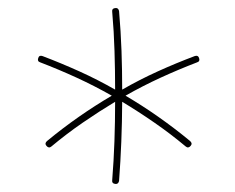

<svg xmlns="http://www.w3.org/2000/svg" viewBox="-20 -685 586 478"><path d="M95.7 -321.8Q90.3 -328.1 97.2 -334Q136.2 -366.2 176.5 -394.3Q216.8 -422.4 258.3 -446.8Q215.3 -471.2 170.7 -491.7Q126 -512.2 80.1 -529.8Q72.3 -532.2 75.2 -540.5Q77.6 -548.3 85.9 -545.4Q132.3 -527.8 177.7 -507.3Q223.1 -486.8 266.6 -461.9Q266.6 -509.3 265.1 -557.6Q263.7 -606 259.3 -656.2Q258.3 -664.1 267.1 -665Q274.4 -666 276.4 -657.7Q280.8 -606.9 282.5 -558.3Q284.2 -509.8 284.2 -461.9Q327.6 -486.8 372.8 -507.3Q418 -527.8 464.8 -545.4Q473.1 -548.3 475.6 -540.5Q478.5 -532.2 470.7 -529.8Q424.8 -512.2 380.1 -491.7Q335.4 -471.2 292.5 -446.8Q334 -422.4 374 -394.3Q414.1 -366.2 453.1 -334Q460 -328.1 454.6 -321.8Q448.7 -314.9 442.4 -320.3Q404.3 -352.1 364.5 -379.6Q324.7 -407.2 284.2 -431.6Q283.7 -331.1 276.4 -234.4Q274.4 -226.1 267.1 -227.1Q258.3 -228 259.3 -235.8Q263.2 -284.7 264.9 -333.5Q266.6 -382.3 266.6 -431.6Q226.1 -407.2 186 -379.6Q146 -352.1 107.9 -320.3Q101.6 -314.9 95.7 -321.8Z"/></svg>

Font: Mikhak-DS1-FD Thin
Style: Regular
Weight: 100
Designer: Amin Abedi
Version: Version 3.2